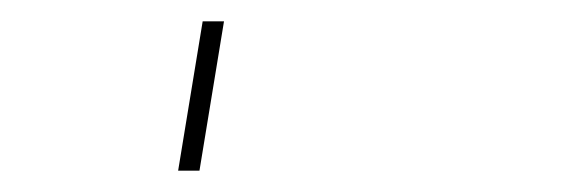

<svg xmlns="http://www.w3.org/2000/svg" viewBox="-20 60 540 180"><path d="M147 220 170 80H190L167 220Z"/></svg>

Font: Iosevka Thin
Style: Italic
Weight: 100
Italic angle: -9°
Monospace: yes
Designer: Belleve Invis
Foundry: Belleve Invis
Version: Version 32.5.0; ttfautohint (v1.8.4)